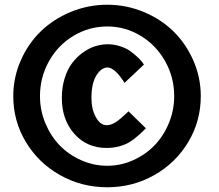

<svg xmlns="http://www.w3.org/2000/svg" viewBox="-20 -791 924 811"><path d="M36.1 -384.8Q36.1 -463.4 67.4 -534.9Q98.6 -606.4 151.9 -658.2Q205.1 -710 278.6 -740.5Q352.1 -771 433.1 -771Q513.7 -771 586.9 -740.5Q660.2 -710 712.9 -658.2Q765.6 -606.4 796.9 -534.9Q828.1 -463.4 828.1 -384.8Q828.1 -279.8 775.4 -191.4Q722.7 -103 631.8 -51.5Q541 0 433.1 0Q324.7 0 233.4 -51.5Q142.1 -103 89.1 -191.4Q36.1 -279.8 36.1 -384.8ZM435.1 -604Q462.9 -604 489 -595.2Q515.1 -586.4 532.2 -573.7Q549.3 -561 562.5 -548.3Q575.7 -535.6 582 -526.9L587.9 -518.1L505.9 -440.9Q504.4 -443.4 501.7 -447.8Q499 -452.1 490.7 -463.4Q482.4 -474.6 474.4 -483.2Q466.3 -491.7 455.1 -498.8Q443.8 -505.9 434.1 -505.9Q407.7 -505.9 387 -472.2Q366.2 -438.5 366.2 -377Q366.2 -330.1 384.8 -296.1Q403.3 -262.2 431.2 -262.2Q447.3 -262.2 466.1 -273.2Q484.9 -284.2 522.9 -320.8L596.2 -249Q545.4 -196.8 508.8 -181.4Q472.2 -166 431.2 -166Q346.7 -166 293.9 -225.8Q241.2 -285.6 241.2 -377Q241.2 -422.4 253.2 -460.7Q265.1 -499 284.9 -524.9Q304.7 -550.8 330.1 -569.1Q355.5 -587.4 382.1 -595.7Q408.7 -604 435.1 -604ZM148.9 -384.8Q148.9 -325.2 171.4 -271Q193.8 -216.8 231.9 -177.2Q270 -137.7 322.8 -114.3Q375.5 -90.8 433.1 -90.8Q490.2 -90.8 542.5 -114.3Q594.7 -137.7 632.8 -177.2Q670.9 -216.8 693.4 -271.2Q715.8 -325.7 715.8 -384.8Q715.8 -464.4 677.7 -532.2Q639.6 -600.1 574.5 -639.6Q509.3 -679.2 433.1 -679.2Q356 -679.2 290.3 -639.6Q224.6 -600.1 186.8 -532.2Q148.9 -464.4 148.9 -384.8Z"/></svg>

Font: Junction Bold
Style: Bold
Weight: 700
Designer: Caroline Hadilaksono
Foundry: Caroline Hadilaksono
Version: Version 001.001